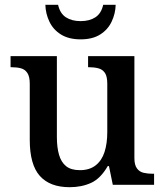

<svg xmlns="http://www.w3.org/2000/svg" viewBox="-20 -770 686 800"><path d="M270 10Q188 10 146 -37Q104 -84 104 -187V-421Q104 -451 94 -466Q84 -481 67 -485.5Q50 -490 27 -490H24V-536H217V-199Q217 -156 226 -125Q235 -94 255.5 -77.5Q276 -61 313 -61Q353 -61 378.5 -81Q404 -101 415.5 -136.5Q427 -172 427 -220V-421Q427 -452 417 -466.5Q407 -481 389.5 -485.5Q372 -490 350 -490H347V-536H540V-111Q540 -83 550.5 -68.5Q561 -54 578.5 -50Q596 -46 617 -46H622V0H450L434 -78H429Q399 -26 359.5 -8Q320 10 270 10ZM316 -606Q267 -606 234.5 -626Q202 -646 186 -679.5Q170 -713 169 -750H222Q230 -714 254.5 -698Q279 -682 316 -682Q353 -682 377.5 -698Q402 -714 410 -750H462Q461 -713 445 -679.5Q429 -646 397 -626Q365 -606 316 -606Z"/></svg>

Font: Noto Rashi Hebrew Medium
Style: Regular
Weight: 500
Version: Version 1.006